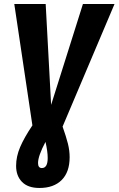

<svg xmlns="http://www.w3.org/2000/svg" viewBox="-20 -713 589 954"><path d="M291 -84Q309 -33 317.5 1Q326 35 326 68Q326 142 286.5 181.5Q247 221 176 221Q119 221 89.5 191Q60 161 60 111Q60 65 80 18Q100 -29 141 -90L51 -693H207L234 -192L392 -693H549ZM206 -8Q169 62 169 97Q169 122 188 122Q217 122 217 72Q217 39 206 -8Z"/></svg>

Font: Fira Sans Extra Condensed
Style: Bold Italic
Weight: 700
Width: 3
Italic angle: -8°
Designer: Carrois Corporate & Edenspiekermann AG
Foundry: Carrois Corporate GbR & Edenspiekermann AG
Version: Version 4.203